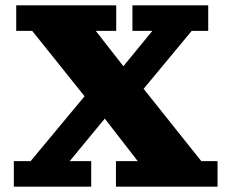

<svg xmlns="http://www.w3.org/2000/svg" viewBox="-20 -702 866 722"><path d="M32 0V-96H95L298 -340L101 -586H41V-682H417V-586H340L444 -453L553 -586H478V-682H763V-586H701L520 -368L737 -96H798V0H416V-96H498L374 -256L242 -96H323V0Z"/></svg>

Font: Montagu Slab 16pt
Style: Bold
Weight: 700
Designer: Florian Karsten
Foundry: Florian Karsten
Version: Version 1.000; ttfautohint (v1.8.3)